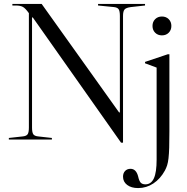

<svg xmlns="http://www.w3.org/2000/svg" viewBox="-20 -710 954 977"><path d="M43 -682V-690H192L586 -138H590V-629Q590 -653 584 -662.5Q578 -672 560 -674L479 -682V-690H718V-682L646 -674Q622 -671 614 -662Q606 -653 606 -629V16H596L147 -621H143V-61Q143 -37 149 -27.5Q155 -18 173 -16L244 -8V0H25V-8L97 -16Q115 -18 121 -27.5Q127 -37 127 -61V-643Q110 -667 97 -674.5Q84 -682 60 -682ZM756 -578Q756 -599 769.5 -612.5Q783 -626 804 -626Q825 -626 838.5 -612.5Q852 -599 852 -578Q852 -557 838.5 -543.5Q825 -530 804 -530Q783 -530 769.5 -543.5Q756 -557 756 -578ZM777 -366 718 -388V-395L834 -434H842V-40Q842 9 841 41Q840 73 837.5 95Q835 117 830.5 131Q826 145 819 158Q796 200 760.5 223.5Q725 247 683 247Q648 247 627 231Q606 215 606 189Q606 171 616.5 160Q627 149 644 149Q673 149 683 188Q688 211 696 219.5Q704 228 720 228Q749 228 763 197.5Q777 167 777 102Z"/></svg>

Font: Libre Caslon Display
Style: Regular
Weight: 400
Designer: Pablo Impallari, Rodrigo Fuenzalida
Foundry: Pablo Impallari, Rodrigo Fuenzalida
Version: Version 1.002; ttfautohint (v1.5)